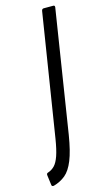

<svg xmlns="http://www.w3.org/2000/svg" viewBox="-170 -696 479 875"><g transform="rotate(-15 69.5 -258.5)"><path d="M-30 138Q-40 140 -41 132L-47 86Q-49 75 -40 73Q-22 67 -9 53.5Q4 40 14 11.5Q24 -17 32 -67L124 -646Q126 -655 134 -655H179Q187 -655 186 -646L95 -68Q83 6 66 48Q49 90 25.5 109.5Q2 129 -30 138Z"/></g></svg>

Font: Sofia Sans Extra Condensed
Style: Italic
Weight: 400
Italic angle: -9°
Designer: Botio Nikoltchev, Ani Petrova
Foundry: lettersoup
Version: Version 4.101; ttfautohint (v1.8.4.7-5d5b)